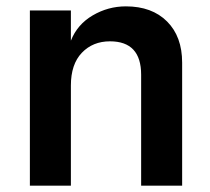

<svg xmlns="http://www.w3.org/2000/svg" viewBox="-20 -584 661 604"><path d="M74 -551H203V-456Q223 -507 271.5 -535.5Q320 -564 376 -564Q458 -564 505.5 -516.5Q553 -469 553 -387V0H424V-349Q424 -454 326 -454Q272 -454 237.5 -418Q203 -382 203 -315V0H74Z"/></svg>

Font: Application Semibold
Style: Regular
Weight: 600
Designer: Wei Huang
Foundry: Wei Huang
Version: Version 0.012